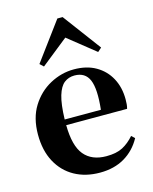

<svg xmlns="http://www.w3.org/2000/svg" viewBox="-115 -827 733 917"><g transform="rotate(-15 251.5 -368.0)"><path d="M271 -495Q334 -495 379 -469Q424 -443 448.5 -397.5Q473 -352 473 -293Q473 -280 472 -268.5Q471 -257 468 -247H167Q168 -144 205.5 -99Q243 -54 315 -54Q365 -54 396 -70.5Q427 -87 453 -117L469 -102Q439 -47 387.5 -16.5Q336 14 265 14Q194 14 140 -16Q86 -46 55.5 -102.5Q25 -159 25 -238Q25 -320 60.5 -377Q96 -434 152.5 -464.5Q209 -495 271 -495ZM266 -466Q237 -466 215.5 -449.5Q194 -433 181.5 -391.5Q169 -350 167 -275H346Q357 -376 338 -421Q319 -466 266 -466ZM137 -545 119 -562 258 -750H284L424 -562L405 -545L271 -652Z"/></g></svg>

Font: DeepMind Serif Text
Style: Regular
Weight: 400
Designer: Frank Grießhammer / Modifications: Colophon Foundry
Foundry: Colophon Foundry
Version: Version 5.003; ttfautohint (v1.8.2)